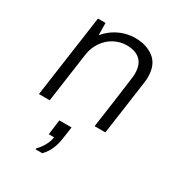

<svg xmlns="http://www.w3.org/2000/svg" viewBox="-185 -644 963 1034"><g transform="rotate(30 297.0 -127.0)"><path d="M56 0 128 -511H175L176 -435Q198 -462 227 -481.5Q256 -501 289 -511Q322 -521 356 -521Q426 -521 472.5 -485Q519 -449 519 -372Q519 -365 518.5 -356Q518 -347 515 -328Q512 -309 507 -270.5Q502 -232 492.5 -166.5Q483 -101 469 0H402Q416 -96 424.5 -159Q433 -222 438 -259Q443 -296 445.5 -315Q448 -334 448.5 -341.5Q449 -349 449 -353Q449 -410 419 -437Q389 -464 336 -464Q294 -464 258 -444.5Q222 -425 198 -390.5Q174 -356 167 -313L123 0ZM189 267 190 260Q211 239 225 213.5Q239 188 243 161H210L222 68H298L286 150Q282 179 269 210Q256 241 231 267Z"/></g></svg>

Font: Chivo Medium ExtraLight
Style: Italic
Weight: 250
Italic angle: -8.05°
Version: Version 2.002